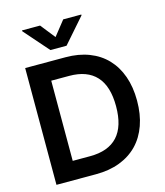

<svg xmlns="http://www.w3.org/2000/svg" viewBox="-135 -1053 994 1155"><g transform="rotate(-15 362.0 -475.5)"><path d="M71.7 0V-727.3H323.2Q404.5 -727.3 468.9 -702.4Q533.4 -677.6 578.3 -630.7Q623.2 -583.8 647.2 -516.5Q671.2 -449.2 671.2 -364.3Q671.2 -279.1 647.2 -211.5Q623.2 -143.8 577.8 -96.9Q532.3 -50.1 466.8 -25Q401.3 0 318.2 0ZM311.8 -114Q425.4 -114 483 -176.5Q540.5 -239 540.5 -364.3Q540.5 -489.3 483.5 -551.3Q426.5 -613.3 315.7 -613.3H203.5V-114ZM296.5 -860.1 368.6 -951H481.2V-946L346.9 -792.6H246.4L111.9 -946V-951H224.4Z"/></g></svg>

Font: Interop SemBd
Style: Regular
Weight: 600
Designer: Rasmus Andersson, Google, Jang Haemin
Foundry: jhaemin
Version: Version 1.008